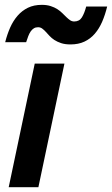

<svg xmlns="http://www.w3.org/2000/svg" viewBox="-20 -776 464 796"><path d="M16.1 0 124 -512.2H247.1L139.2 0ZM1.5 -601.1Q9.8 -633.8 22.2 -661.9Q34.7 -689.9 53 -710.9Q71.3 -731.9 95.9 -743.9Q120.6 -755.9 153.3 -755.9Q174.3 -755.9 190.2 -750.7Q206.1 -745.6 217.8 -738Q229.5 -730.5 238.5 -721.4Q247.6 -712.4 255.4 -704.8Q263.2 -697.3 270.8 -692.1Q278.3 -687 287.6 -687Q309.1 -687 319.6 -704.1Q330.1 -721.2 337.4 -749H424.3Q416 -714.8 403.6 -686Q391.1 -657.2 373 -636.2Q355 -615.2 330.1 -603.5Q305.2 -591.8 272.5 -591.8Q249.5 -591.8 233.4 -597.2Q217.3 -602.5 205.3 -610.4Q193.4 -618.2 185.1 -627.4Q176.8 -636.7 169.4 -644.5Q162.1 -652.3 154.8 -657.7Q147.5 -663.1 137.7 -663.1Q127.9 -663.1 120.6 -658.7Q113.3 -654.3 107.4 -646Q101.6 -637.7 97.2 -626.2Q92.8 -614.7 88.4 -601.1Z"/></svg>

Font: Clear Sans
Style: Bold Italic
Weight: 700
Italic angle: -12°
Foundry: Intel Corporation
Version: Version 1.00